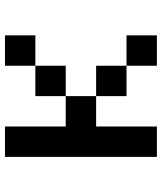

<svg xmlns="http://www.w3.org/2000/svg" viewBox="42 -708 665 790"><g transform="rotate(-90 375.0 -312.5)"><path d="M125 0V-625H250V-375H375V-250H500V-125H625V0H500V-125H375V-250H250V0ZM500 -500V-625H625V-500ZM375 -375V-500H500V-375Z"/></g></svg>

Font: Silkscreen
Style: Regular
Weight: 400
Designer: Jason Kottke
Foundry: Jason Kottke
Version: Version 1.001; ttfautohint (v1.8.4.7-5d5b)